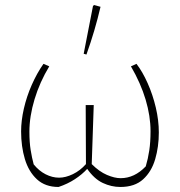

<svg xmlns="http://www.w3.org/2000/svg" viewBox="-20 -736 716 764"><path d="M213 8Q160 8 127 -22.5Q94 -53 79 -103Q64 -153 64 -213Q64 -256 75 -304Q86 -352 106.5 -398.5Q127 -445 153 -482L176 -472Q138 -409 117.5 -341Q97 -273 97 -212Q97 -170 102 -139Q107 -108 114 -82Q135 -56 161.5 -42.5Q188 -29 215 -29Q241 -29 270 -43Q299 -57 322 -83L321 -318H353L345 -83Q375 -53 405.5 -40Q436 -27 460 -27Q515 -27 560 -74Q569 -104 574 -137.5Q579 -171 579 -214Q579 -274 559.5 -339.5Q540 -405 501 -472L523 -482Q547 -451 567.5 -405Q588 -359 600 -308Q612 -257 612 -209Q612 -152 597.5 -102.5Q583 -53 549.5 -22.5Q516 8 459 8Q423 8 389 -8Q355 -24 327 -64Q307 -42 278 -23Q249 -4 213 8ZM324 -519 313 -522 350 -712 354 -716 380 -709Q358 -614 324 -519Z"/></svg>

Font: Piazzolla Thin
Style: Regular
Weight: 100
Designer: Juan Pablo del Peral
Foundry: Huerta Tipografica
Version: Version 1.330